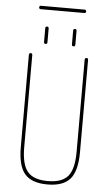

<svg xmlns="http://www.w3.org/2000/svg" viewBox="-65 -1047 630 1098"><g transform="rotate(5 250.0 -497.5)"><path d="M125 -985.4Q115.2 -985.4 115.2 -995.1Q115.2 -1004.9 125 -1004.9H375Q384.8 -1004.9 384.8 -995.1Q384.8 -985.4 375 -985.4ZM320.3 -879.9Q320.3 -889.6 330.1 -889.6Q339.8 -889.6 339.8 -879.9V-799.8Q339.8 -790 330.1 -790Q320.3 -790 320.3 -799.8ZM160.2 -879.9Q160.2 -889.6 169.9 -889.6Q179.7 -889.6 179.7 -879.9V-799.8Q179.7 -790 169.9 -790Q160.2 -790 160.2 -799.8ZM80.1 -190.4V-719.7Q80.1 -729.5 89.8 -730Q99.6 -730.5 99.6 -719.7V-190.4Q99.6 -92.8 133.8 -51.3Q168 -9.8 250 -9.8Q332 -9.8 366.2 -50.8Q400.4 -91.8 400.4 -190.4V-719.7Q400.4 -729.5 410.2 -730Q419.9 -730.5 419.9 -719.7V-190.4Q419.9 -83 380.4 -36.6Q340.8 9.8 250 9.8Q159.2 9.8 119.6 -36.6Q80.1 -83 80.1 -190.4Z"/></g></svg>

Font: Rounded-X Mgen+ 1m thin
Style: Regular
Weight: 100
Designer: [Source Han Sans]
Ryoko NISHIZUKA  (kana & ideographs); Paul D. Hunt (Latin, Greek & Cyrillic); Wenlong ZHANG  (bopomofo
Version: Version 1.059.20150602